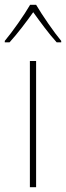

<svg xmlns="http://www.w3.org/2000/svg" viewBox="-42 -783 276 803"><path d="M109 -763H84C60 -721 10 -650 -22 -612V-606H-2C31 -642 70 -694 97 -732C125 -693 162 -642 195 -606H214V-612C186 -645 134 -720 109 -763ZM109 0V-528H83V0Z"/></svg>

Font: Noto Sans Malayalam SemiCondensed Thin
Style: Regular
Weight: 100
Width: 4
Designer: Jelle Bosma - Monotype Design Team
Foundry: Monotype Imaging Inc.
Version: Version 2.104